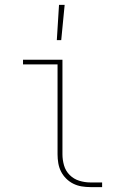

<svg xmlns="http://www.w3.org/2000/svg" viewBox="-20 -764 490 784"><path d="M349 0Q331 0 313 -3Q295 -6 279 -14Q263 -22 250 -35Q237 -48 229 -64Q221 -80 218 -98Q215 -116 215 -134V-501H74V-520H235V-134Q235 -111 241.5 -88.5Q248 -66 264.5 -49.5Q281 -33 303.5 -26Q326 -19 349 -19H397V0ZM212 -600 221 -744H244L230 -600Z"/></svg>

Font: Iosevka Etoile Thin
Style: Regular
Weight: 100
Designer: Belleve Invis
Foundry: Belleve Invis
Version: Version 22.1.2; ttfautohint (v1.8.4)